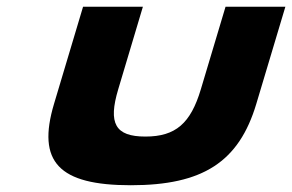

<svg xmlns="http://www.w3.org/2000/svg" viewBox="-20 -533 864 568"><path d="M402.7 -513H225.7L139.9 -226C88.4 -54 153.8 15 367 15C580.2 15 686.9 -54 738.3 -226L824.2 -513H647.2L574.2 -269C544 -168 499.6 -129 410.1 -129C320.5 -129 299.5 -168 329.8 -269Z"/></svg>

Font: Hussar
Style: BdSuprExtOblThree
Weight: 700
Foundry: Cannot Into Space Fonts
Version: Version 2.00